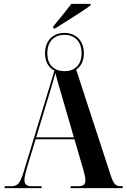

<svg xmlns="http://www.w3.org/2000/svg" viewBox="-20 -978 658 998"><path d="M257 -841V-830H266C317 -862 414 -922 451 -950V-958H351C323 -922 286 -875 257 -841ZM4 0H196V-10H146C117 -10 107 -21 107 -43C107 -59 114 -85 122 -112L165 -254H367L413 -96C419 -75 424 -55 424 -41C424 -22 416 -10 386 -10H347V0H618V-10H609C580 -10 570 -23 556 -65L376 -616C401 -633 416 -662 416 -701C416 -770 371 -807 315 -807C259 -807 214 -770 214 -701C214 -656 234 -625 263 -611L103 -85C85 -26 73 -10 37 -10H4ZM315 -608C264 -608 226 -638 226 -701C226 -765 264 -797 315 -797C366 -797 404 -765 404 -701C404 -638 366 -608 315 -608ZM168 -264 235 -485C248 -529 258 -560 268 -598C277 -561 286 -531 299 -488L364 -264Z"/></svg>

Font: Noto Serif Display ExtraCondensed
Style: Bold
Weight: 700
Width: 2
Designer: Monotype Design Team
Foundry: Monotype Imaging Inc.
Version: Version 2.009